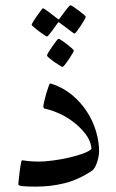

<svg xmlns="http://www.w3.org/2000/svg" viewBox="-20 -691 434 716"><path d="M349.6 -126.5Q349.6 -117.7 347.4 -106.7Q345.2 -95.7 341.8 -85.2Q338.4 -74.7 333.5 -66.7Q328.6 -58.6 323.7 -54.7Q272.5 -20.5 220.9 -7.8Q169.4 4.9 115.7 4.9Q83.5 4.9 65.9 3.4Q48.3 2 48.3 -3.9Q48.3 -5.9 49.8 -20Q51.3 -34.2 53.2 -50.3Q55.2 -66.4 57.6 -79.8Q60.1 -93.3 62 -93.3Q63.5 -93.3 70.1 -92.3Q76.7 -91.3 85.9 -90.3Q95.2 -89.4 105.5 -88.9Q115.7 -88.4 123.5 -88.4Q146.5 -88.4 177.7 -92.5Q209 -96.7 238.5 -103.5Q268.1 -110.4 291 -118.9Q314 -127.4 321.3 -136.2Q318.4 -166.5 298.1 -192.4Q277.8 -218.3 251.2 -238Q224.6 -257.8 195.8 -270Q167 -282.2 145.5 -286.1Q143.6 -287.6 142.6 -289.8Q141.6 -292 141.6 -293.9Q141.6 -298.8 144.8 -312.7Q147.9 -326.7 152.3 -341.6Q156.7 -356.4 160.9 -367.9Q165 -379.4 166.5 -379.4Q168.9 -379.4 172.9 -378.4Q216.8 -363.8 249.5 -336.2Q282.2 -308.6 304.4 -274.2Q326.7 -239.7 338.1 -201.2Q349.6 -162.6 349.6 -126.5ZM299.8 -628.4Q299.8 -626 294.2 -616Q288.6 -606 281.2 -595Q273.9 -584 267.1 -575Q260.3 -565.9 257.8 -565.9Q256.3 -565.9 247.8 -572Q239.3 -578.1 229.5 -585.9Q218.3 -594.2 203.1 -605.5Q200.7 -607.9 198.7 -607.9Q196.8 -607.9 194.3 -604Q184.1 -589.8 176.8 -579.6Q169.9 -570.3 163.6 -562.5Q157.2 -554.7 155.3 -554.7Q153.8 -554.7 144.5 -560.8Q135.3 -566.9 124.8 -574.7Q114.3 -582.5 106.2 -589.6Q98.1 -596.7 98.1 -598.6Q98.1 -600.6 104 -610.6Q109.9 -620.6 117.7 -631.3Q125.5 -642.1 132.1 -651.1Q138.7 -660.2 139.6 -660.2Q142.6 -660.2 151.1 -654.1Q159.7 -647.9 168.9 -641.1L193.4 -622.1Q197.8 -619.1 198.2 -618.7Q199.7 -618.7 203.1 -623L221.2 -647.5Q228 -656.2 234.1 -663.8Q240.2 -671.4 242.7 -671.4Q245.1 -671.4 254.4 -665.3Q263.7 -659.2 273.7 -651.6Q283.7 -644 291.7 -637.2Q299.8 -630.4 299.8 -628.4ZM255.4 -502.4Q255.4 -500.5 249.8 -490.7Q244.1 -481 237.1 -470.2Q230 -459.5 222.7 -450.4Q215.3 -441.4 212.9 -441.4Q210.9 -441.4 201.7 -447.3Q192.4 -453.1 181.9 -460.4Q171.4 -467.8 163.3 -474.6Q155.3 -481.4 155.3 -484.4Q155.3 -486.8 161.1 -496.6Q167 -506.3 174.8 -517.6Q182.6 -528.8 189.5 -537.6Q196.3 -546.4 198.2 -546.4Q200.7 -546.4 210 -540.3Q219.2 -534.2 229.2 -526.4Q239.3 -518.6 247.3 -511.5Q255.4 -504.4 255.4 -502.4Z"/></svg>

Font: Kitab
Style: Regular
Weight: 400
Designer: SIL International
Foundry: Khaled Hosny
Version: Version 1.000